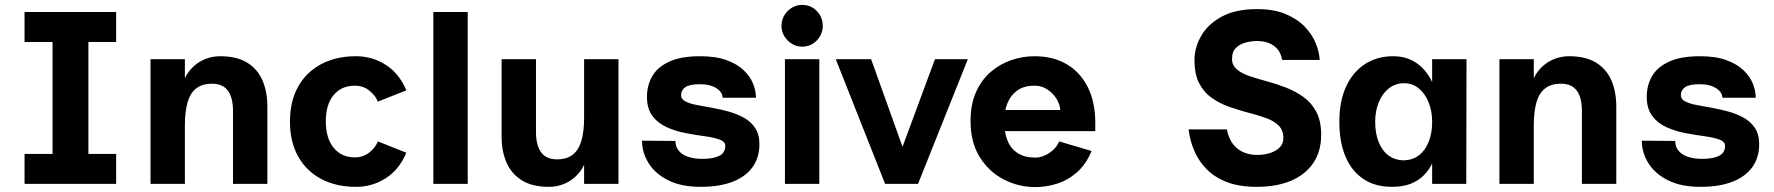

<svg xmlns="http://www.w3.org/2000/svg" viewBox="-20 -749 7225 782"><path d="M80 0V-122H194V-578H80V-700H453V-578H340V-122H453V0Z M593 0V-508H733V-430Q741 -448 755 -464.5Q769 -481 787.5 -493.5Q806 -506 829 -513Q852 -520 877 -520Q944 -520 986.5 -494Q1029 -468 1049 -421.5Q1069 -375 1069 -315V0H929V-296Q929 -352 908 -380Q887 -408 844 -408Q803 -408 778.5 -388.5Q754 -369 743.5 -331Q733 -293 733 -239V0Z M1635 -381 1519 -335Q1510 -359 1485 -379.5Q1460 -400 1425 -400Q1371 -400 1339 -362Q1307 -324 1307 -255Q1307 -186 1339 -147Q1371 -108 1425 -108Q1460 -108 1485 -128.5Q1510 -149 1519 -173L1635 -127Q1606 -58 1551 -23Q1496 12 1430 12Q1349 12 1288.5 -20Q1228 -52 1194.5 -111.5Q1161 -171 1161 -254Q1161 -337 1194.5 -396.5Q1228 -456 1288.5 -488Q1349 -520 1430 -520Q1496 -520 1551 -485Q1606 -450 1635 -381Z M1745 0V-700H1885V0Z M2499 -508V0H2359V-78Q2351 -60 2337 -43.5Q2323 -27 2304.5 -14.5Q2286 -2 2263.5 5Q2241 12 2215 12Q2148 12 2105.5 -14.5Q2063 -41 2043 -87Q2023 -133 2023 -193V-508H2163V-212Q2163 -157 2184 -128.5Q2205 -100 2248 -100Q2290 -100 2314 -120Q2338 -140 2348.5 -177.5Q2359 -215 2359 -269V-508Z M2834 12Q2755 12 2702 -14.5Q2649 -41 2622 -84Q2595 -127 2595 -176L2731 -175Q2731 -151 2745 -134.5Q2759 -118 2783.5 -110Q2808 -102 2841 -102Q2884 -102 2909 -114Q2934 -126 2934 -155Q2934 -172 2911 -180.5Q2888 -189 2851.5 -194Q2815 -199 2774.5 -206.5Q2734 -214 2697.5 -230Q2661 -246 2638 -276Q2615 -306 2615 -355Q2615 -401 2636.5 -438.5Q2658 -476 2706 -498Q2754 -520 2831 -520Q2896 -520 2939.5 -504Q2983 -488 3009.5 -462.5Q3036 -437 3047.5 -407.5Q3059 -378 3059 -351H2923Q2923 -373 2898 -389.5Q2873 -406 2830 -406Q2789 -406 2771.5 -394Q2754 -382 2754 -361Q2754 -345 2771.5 -336Q2789 -327 2817 -321.5Q2845 -316 2879.5 -310Q2914 -304 2948 -294.5Q2982 -285 3010 -269.5Q3038 -254 3055.5 -228Q3073 -202 3073 -162Q3073 -108 3045.5 -69Q3018 -30 2964.5 -9Q2911 12 2834 12Z M3247.2 -559Q3213 -559 3188 -584.4Q3163 -609.8 3163 -643.6Q3163 -679 3188.2 -704Q3213.4 -729 3247 -729Q3282.8 -729 3306.9 -704Q3331 -679 3331 -643.6Q3331 -609.8 3306.9 -584.4Q3282.9 -559 3247.2 -559ZM3177 0V-508H3317V0Z M3384 -508H3528L3710 0H3585ZM3922 -508 3719 0H3600L3788 -508Z M4196 13Q4129 13 4068.5 -18Q4008 -49 3970.5 -109Q3933 -169 3933 -256Q3933 -324 3955 -373.5Q3977 -423 4014.5 -455.5Q4052 -488 4098.5 -504Q4145 -520 4194 -520Q4269 -520 4324.5 -487.5Q4380 -455 4410.5 -394Q4441 -333 4441 -248V-215H4038L4037 -301H4298Q4298 -314 4291 -331Q4284 -348 4270.5 -363.5Q4257 -379 4237.5 -389.5Q4218 -400 4193 -400Q4151 -400 4124 -381Q4097 -362 4083.5 -329.5Q4070 -297 4070 -256Q4070 -210 4083.5 -176.5Q4097 -143 4125.5 -125Q4154 -107 4198 -107Q4213 -107 4232 -114.5Q4251 -122 4268 -137Q4285 -152 4294 -173L4426 -134Q4403 -79 4365.5 -46.5Q4328 -14 4284 -0.5Q4240 13 4196 13Z M5099 12Q5026 12 4975.5 -8Q4925 -28 4892.5 -62Q4860 -96 4843 -137.5Q4826 -179 4821 -222H4977Q4984 -185 5002 -162Q5020 -139 5045.5 -128.5Q5071 -118 5099 -118Q5130 -118 5154 -126Q5178 -134 5192.5 -149Q5207 -164 5207 -186Q5207 -219 5187.5 -238Q5168 -257 5135.5 -268.5Q5103 -280 5064.5 -290Q5026 -300 4987.5 -313.5Q4949 -327 4916.5 -349.5Q4884 -372 4864.5 -409Q4845 -446 4845 -504Q4845 -555 4872 -602.5Q4899 -650 4955.5 -681Q5012 -712 5100 -712Q5167 -712 5214.5 -692.5Q5262 -673 5292.5 -642Q5323 -611 5338 -575Q5353 -539 5355 -505H5202Q5198 -530 5184.5 -547Q5171 -564 5149.5 -573Q5128 -582 5100 -582Q5078 -582 5054.5 -576Q5031 -570 5014.5 -554.5Q4998 -539 4998 -509Q4998 -483 5017.5 -466.5Q5037 -450 5069.5 -439Q5102 -428 5141 -417.5Q5180 -407 5218.5 -392Q5257 -377 5289.5 -353.5Q5322 -330 5341.5 -293Q5361 -256 5361 -200Q5361 -132 5328.5 -84.5Q5296 -37 5237.5 -12.5Q5179 12 5099 12Z M5649 12Q5581 12 5533 -20Q5485 -52 5460 -111.5Q5435 -171 5435 -253Q5435 -337 5462.5 -396.5Q5490 -456 5539.5 -488Q5589 -520 5654 -520Q5696 -520 5727 -505Q5758 -490 5779 -466.5Q5800 -443 5813 -415V-508H5953L5952 0H5813V-83Q5800 -56 5778.5 -34.5Q5757 -13 5725.5 -0.5Q5694 12 5649 12ZM5699 -96Q5733 -97 5758.5 -116Q5784 -135 5798.5 -170.5Q5813 -206 5813 -253Q5813 -297 5798.5 -332.5Q5784 -368 5758.5 -389Q5733 -410 5699 -410Q5663 -410 5636.5 -389Q5610 -368 5595.5 -332.5Q5581 -297 5581 -253Q5581 -205 5595.5 -169.5Q5610 -134 5636.5 -115Q5663 -96 5699 -96Z M6087 0V-508H6227V-430Q6235 -448 6249 -464.5Q6263 -481 6281.5 -493.5Q6300 -506 6323 -513Q6346 -520 6371 -520Q6438 -520 6480.5 -494Q6523 -468 6543 -421.5Q6563 -375 6563 -315V0H6423V-296Q6423 -352 6402 -380Q6381 -408 6338 -408Q6297 -408 6272.5 -388.5Q6248 -369 6237.5 -331Q6227 -293 6227 -239V0Z M6906 12Q6827 12 6774 -14.5Q6721 -41 6694 -84Q6667 -127 6667 -176L6803 -175Q6803 -151 6817 -134.5Q6831 -118 6855.5 -110Q6880 -102 6913 -102Q6956 -102 6981 -114Q7006 -126 7006 -155Q7006 -172 6983 -180.5Q6960 -189 6923.5 -194Q6887 -199 6846.5 -206.5Q6806 -214 6769.5 -230Q6733 -246 6710 -276Q6687 -306 6687 -355Q6687 -401 6708.5 -438.5Q6730 -476 6778 -498Q6826 -520 6903 -520Q6968 -520 7011.5 -504Q7055 -488 7081.5 -462.5Q7108 -437 7119.5 -407.5Q7131 -378 7131 -351H6995Q6995 -373 6970 -389.5Q6945 -406 6902 -406Q6861 -406 6843.5 -394Q6826 -382 6826 -361Q6826 -345 6843.5 -336Q6861 -327 6889 -321.5Q6917 -316 6951.5 -310Q6986 -304 7020 -294.5Q7054 -285 7082 -269.5Q7110 -254 7127.5 -228Q7145 -202 7145 -162Q7145 -108 7117.5 -69Q7090 -30 7036.5 -9Q6983 12 6906 12Z"/></svg>

Font: Inclusive Sans
Style: Regular
Weight: 400
Designer: Olivia King
Foundry: Olivia King
Version: Version 2.004